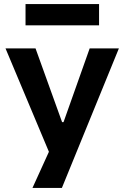

<svg xmlns="http://www.w3.org/2000/svg" viewBox="-20 -740 610 940"><path d="M139 180 245 -53V64L7 -503H154L284 -142H291L419 -503H562L283 180ZM105 -616V-720H465V-616Z"/></svg>

Font: Nunito Sans 6pt
Style: Bold
Weight: 700
Version: Version 3.101;gftools[0.9.27]